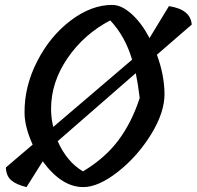

<svg xmlns="http://www.w3.org/2000/svg" viewBox="-20 -762 801 782"><path d="M319 0Q231 0 154 -105L88 0Q46 -10 25.5 -28Q5 -46 4 -80L113 -173Q80 -246 80 -303Q79 -410 131.5 -512.5Q184 -615 268 -678.5Q352 -742 437 -742Q475 -742 516 -705Q557 -668 589 -607L668 -737Q756 -724 761 -662L619 -539Q649 -458 650 -381.5Q651 -305 595.5 -215Q540 -125 460.5 -62.5Q381 0 319 0ZM188 -319Q188 -281 197 -245L518 -519Q490 -614 429 -679Q322 -623 255 -525Q188 -427 188 -319ZM533 -464 215 -187Q252 -103 318 -64Q408 -118 462.5 -191Q517 -264 549 -363Q542 -421 533 -464Z"/></svg>

Font: Tillana Medium
Style: Regular
Weight: 500
Designer: Lipi Raval (Devanagari, Latin), Jonny Pinhorn (Latin)
Foundry: Indian Type Foundry
Version: Version 2.003;PS 1.0;hotconv 1.0.79;makeotf.lib2.5.61930; tt